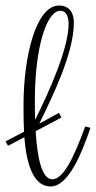

<svg xmlns="http://www.w3.org/2000/svg" viewBox="-52 -696 347 694"><path d="M-23 -169 36 -200C43 -112 65 -22 131 -22C196 -22 244 -144 275 -234L256 -239C214 -123 176 -48 137 -48C102 -48 83 -115 77 -222L170 -271L161 -288L90 -249C138 -348 215 -503 215 -615C215 -648 200 -676 161 -676C79 -676 33 -494 33 -316C33 -289 33 -256 35 -220L-32 -185ZM74 -334C74 -522 116 -657 166 -657C191 -657 196 -629 196 -610C196 -520 124 -361 75 -263C74 -285 74 -309 74 -334Z"/></svg>

Font: Clicker Script
Style: Regular
Weight: 400
Designer: Astigmatic (AOETI)
Foundry: Astigmatic (AOETI)
Version: Version 1.000